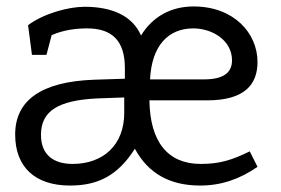

<svg xmlns="http://www.w3.org/2000/svg" viewBox="-20 -565 870 595"><path d="M197 10C284 10 345 -21 398 -104C439 -28 506 10 600 10C666 10 723 -10 778 -48L754 -96C699 -69 661 -57 602 -57C500 -57 445 -125 443 -254H622C739 -254 778 -304 778 -373C778 -462 705 -545 580 -545C508 -545 452 -512 417 -455C390 -517 326 -544 242 -544C192 -544 115 -523 67 -487L79 -395H124L140 -456C176 -472 215 -477 250 -477C328 -477 367 -438 367 -354V-321L272 -318C106 -312 27 -253 27 -148C27 -48 88 10 197 10ZM205 -57C146 -57 107 -85 107 -147C107 -221 160 -254 281 -260L365 -263V-215C365 -115 299 -57 205 -57ZM445 -319C450 -423 501 -477 579 -477C638 -477 699 -440 699 -378C699 -338 670 -319 612 -319Z"/></svg>

Font: Frost Regular
Style: Regular
Weight: 400
Designer: Lee Frost
Foundry: Lee Frost for Ice Communication Norge AS
Version: Version 2.011;hotconv 1.0.107;makeotfexe 2.5.65593